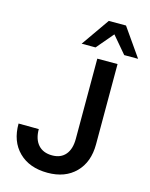

<svg xmlns="http://www.w3.org/2000/svg" viewBox="-139 -1039 885 1136"><g transform="rotate(15 304.0 -471.0)"><path d="M148.4 -226.6Q148.4 -165 178.7 -130.9Q209 -96.7 264.6 -96.7Q317.4 -96.7 346.2 -130.9Q375 -165 375 -227.5V-718.8H499V-227.5Q499 -118.2 435.5 -54.2Q372.1 9.8 264.6 9.8Q153.3 9.8 88.4 -54.2Q23.4 -118.2 24.4 -227.5ZM262.7 -780.3 382.8 -952.1H488.3L608.4 -780.3H523.4L435.5 -883.8L347.7 -780.3Z"/></g></svg>

Font: Min Sans SemiBold
Style: Regular
Weight: 600
Designer: Jinseong-Kim, NotoSansCJK, Nunito
Foundry: Jinseong-Kim
Version: Version 1.400;Glyphs 3.1.2 (3151)